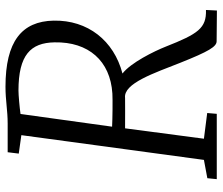

<svg xmlns="http://www.w3.org/2000/svg" viewBox="-74 -720 795 686"><g transform="rotate(-90 323.0 -377.5)"><path d="M25.4 0H258.8L261.7 -34.2L169.9 -45.9L207 -327.6C235.8 -327.1 308.1 -327.6 315.4 -327.6C367.7 -334.5 404.8 -222.2 441.4 -129.9C481.9 -28.3 499 0 518.6 -0.5L627.9 0.5L629.9 -38.6C564.9 -36.6 544.4 -66.9 499 -182.1C482.4 -224.1 441.4 -307.1 402.8 -336.9C520.5 -367.7 594.2 -460.9 591.8 -583C589.4 -696.8 517.6 -754.9 355.5 -754.9C306.6 -754.9 271 -747.1 224.1 -747.1H121.6L116.7 -707.5L182.6 -698.2L94.2 -45.9L28.8 -33.7ZM212.9 -374 258.3 -701.2C282.2 -704.6 326.7 -708.5 341.8 -708.5C469.2 -708.5 512.7 -665 514.2 -579.6C516.6 -458.5 448.2 -380.4 331.5 -373C311.5 -371.6 237.3 -372.6 212.9 -374Z"/></g></svg>

Font: Merriweather
Style: Light Italic
Weight: 300
Italic angle: -7.5°
Designer: Eben Sorkin
Foundry: Eben Sorkin
Version: Version 1.001